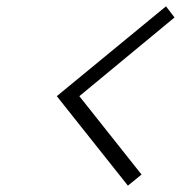

<svg xmlns="http://www.w3.org/2000/svg" viewBox="-20 -585 570 605"><path d="M383 0 159 -282 503 -565 530 -530 230 -282 426 -35Z"/></svg>

Font: Trochut
Style: Italic
Weight: 400
Italic angle: -12°
Designer: Andreu Balius
Foundry: Andreu Balius
Version: Version 1.001